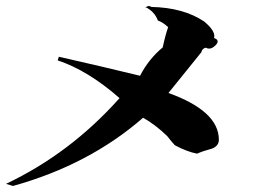

<svg xmlns="http://www.w3.org/2000/svg" viewBox="-41 -681 845 636"><path d="M2 -65 -21 -72Q192 -173 355 -356Q250 -448 150 -481L154 -493Q300 -460 423 -430Q451 -485 498 -524Q507 -566 516 -591Q499 -607 482 -613Q471 -643 440 -658V-656Q447 -661 453 -661Q457 -661 460 -658Q566 -656 635 -610Q669 -582 669 -561L668 -555Q680 -551 680 -544Q680 -538 673 -531Q662 -520 652 -520Q646 -520 641 -523Q629 -521 626 -508L517 -373Q684 -313 684 -218Q684 -198 662 -189Q629 -180 612 -172Q579 -178 538 -200Q527 -212 513 -230Q474 -268 433 -291Q254 -135 2 -65Z"/></svg>

Font: Xiangcui Kesong Xiangcui Kesong
Style: Regular
Weight: 400
Version: Version 1.501;March 28, 2024;FontCreator 14.0.0.2814 64-bit